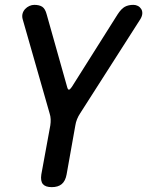

<svg xmlns="http://www.w3.org/2000/svg" viewBox="-20 -580 640 790"><path d="M193 190Q167 190 156.5 177.5Q146 165 150 138L187 -64Q189 -77 188.5 -89.5Q188 -102 184 -114L73 -502Q70 -514 73 -524.5Q76 -535 83.5 -543Q91 -551 101 -555.5Q111 -560 121 -560Q142 -560 154 -552Q166 -544 172 -521L256 -223Q259 -211 263.5 -211Q268 -211 276 -223L464 -521Q479 -544 493.5 -552Q508 -560 529 -560Q539 -560 547.5 -555.5Q556 -551 561 -543Q566 -535 565.5 -524.5Q565 -514 558 -502L310 -114Q302 -102 297 -89.5Q292 -77 290 -64L254 138Q249 165 234 177.5Q219 190 193 190Z"/></svg>

Font: Maple Mono Medium
Style: Italic
Weight: 500
Italic angle: -10°
Monospace: yes
Designer: subframe7536
Version: Version 7.000